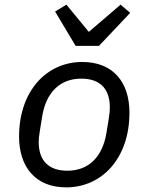

<svg xmlns="http://www.w3.org/2000/svg" viewBox="-20 -795 640 827"><path d="M264.9 12.1C418.7 12.1 537.6 -112.6 537.6 -309.7C537.6 -439.3 468.8 -528.1 334.2 -528.1C181.1 -528.1 62.1 -403.4 62.1 -206.3C62.1 -76.7 132.5 12.1 264.9 12.1ZM146.7 -183.2C146.7 -195.3 148.1 -210.6 152 -233.7L161.9 -295.1C178.6 -394.5 236.2 -456.3 330.3 -456.3C405.5 -456.3 453.1 -417.6 453.1 -332.7C453.1 -320.7 452.1 -305.4 448.2 -282.3L438.2 -220.9C421.5 -121.4 364 -59.7 269.9 -59.7C194.6 -59.7 146.7 -98.4 146.7 -183.2ZM217.3 -745.4 305.8 -597.3H406.2L540.8 -739.7L499.3 -774.9L362.6 -657.7L266 -774.9Z"/></svg>

Font: Margiela Mono Italic Text It
Style: Regular
Weight: 400
Designer: Mike Abbink, Paul van der Laan, Pieter van Rosmalen
Foundry: Bold Monday
Version: Version 2.003 2021